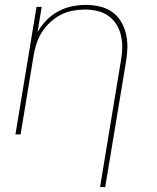

<svg xmlns="http://www.w3.org/2000/svg" viewBox="-20 -548 640 783"><path d="M388 215 473 -300Q478 -326 478.5 -352Q479 -378 473.5 -402.5Q468 -427 455 -448Q442 -469 422.5 -483Q403 -497 378 -503Q353 -509 327 -509Q303 -509 277.5 -504.5Q252 -500 228.5 -488Q205 -476 185 -457.5Q165 -439 151 -417Q137 -395 129 -370.5Q121 -346 117 -321L64 0H43L129 -520H150L133 -416Q147 -442 168.5 -464.5Q190 -487 217 -501.5Q244 -516 273 -522Q302 -528 330 -528Q359 -528 387 -521.5Q415 -515 437 -499.5Q459 -484 473 -461Q487 -438 493.5 -411Q500 -384 499.5 -355Q499 -326 494 -297L409 215Z"/></svg>

Font: Iosevka Aile Thin
Style: Italic
Weight: 100
Italic angle: -9°
Designer: Belleve Invis
Foundry: Belleve Invis
Version: Version 31.1.0; ttfautohint (v1.8.4)